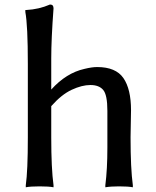

<svg xmlns="http://www.w3.org/2000/svg" viewBox="-20 -794 671 825"><path d="M88.9 -742.2V-751H92.8Q147.5 -753.9 194.3 -774.4H196.3Q210 -774.4 210 -757.8Q200.2 -626 200.2 -543V-409.2Q264.6 -480.5 342.8 -498Q375 -505.9 397.5 -505.9Q477.5 -505.9 510.3 -458.5Q543 -411.1 543 -320.3L541 -204.1Q541 -69.3 550.8 2V10.7Q531.2 6.8 491.2 6.8Q456.1 6.8 432.6 10.7V2Q441.4 -66.4 441.4 -160.2V-317.4Q441.4 -386.7 423.3 -407.7Q405.3 -428.7 368.7 -428.7Q332 -428.7 288.1 -408.2Q244.1 -387.7 200.2 -337.9V-204.1Q200.2 -69.3 210 2V10.7Q190.4 6.8 150.4 6.8Q110.4 6.8 90.8 10.7V2Q99.6 -59.6 99.6 -204.1V-519.5Q99.6 -685.5 88.9 -742.2Z"/></svg>

Font: GenEi LateGo v2
Style: Medium
Weight: 500
Designer: o_tamon (Modified)
Foundry: o_tamon / Adobe Systems Incorporated / FONT 910 / Philipp H. Poll
Version: Version 2.1;Original Version 1.004